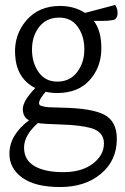

<svg xmlns="http://www.w3.org/2000/svg" viewBox="-20 -528 503 774"><path d="M198 -95 228 -94Q350 -92 400.5 -65.5Q451 -39 451 32Q451 119 387 172.5Q323 226 222.5 226Q122 226 70 188.5Q18 151 18 92Q18 16 97 -43Q72 -56 72 -88.5Q72 -121 122 -173Q46 -212 41 -307Q36 -387 86 -445.5Q136 -504 222 -504Q279 -504 323 -476L444 -508Q453 -496 454 -478Q455 -460 444 -450Q428 -442 358 -444Q390 -402 388.5 -328.5Q387 -255 340.5 -204Q294 -153 210 -153Q187 -153 164 -158Q124 -111 144 -102Q162 -95 198 -95ZM137.5 -419Q109 -382 109 -328Q109 -274 136.5 -236Q164 -198 213.5 -199Q263 -200 291.5 -238Q320 -276 320 -329.5Q320 -383 293 -420.5Q266 -458 216 -457Q166 -456 137.5 -419ZM399 50Q399 3 346 -12Q300 -24 228.5 -26Q157 -28 133 -32Q77 17 77 67Q77 117 119 141.5Q161 166 235 166Q309 166 354 132Q399 98 399 50Z"/></svg>

Font: Karma
Style: Regular
Weight: 400
Designer: Joana Correia
Foundry: Indian Type Foundry
Version: Version 1.202;PS 1.0;hotconv 1.0.78;makeotf.lib2.5.61930; tt